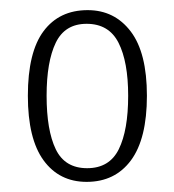

<svg xmlns="http://www.w3.org/2000/svg" viewBox="-20 -739 344 379"><path d="M151 -380Q97 -380 66 -422.5Q35 -465 35 -550Q35 -636 66 -677.5Q97 -719 153 -719Q206 -719 238 -677Q270 -635 270 -550Q270 -465 238.5 -422.5Q207 -380 151 -380ZM152 -407Q196 -407 214.5 -444.5Q233 -482 233 -550Q233 -617 214 -654.5Q195 -692 151 -692Q108 -692 90 -654.5Q72 -617 72 -550Q72 -482 90 -444.5Q108 -407 152 -407Z"/></svg>

Font: Noto Serif Lao Condensed ExtraLight
Style: Regular
Weight: 200
Width: 3
Designer: Monotype Design Team
Foundry: Monotype Imaging Inc.
Version: Version 2.003; ttfautohint (v1.8.4.7-5d5b)